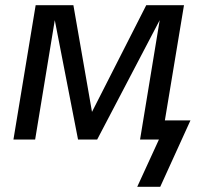

<svg xmlns="http://www.w3.org/2000/svg" viewBox="-20 -540 790 743"><path d="M600 183H511L595 0H522L598 -462L356 0H282L192 -462L116 0H32L118 -520H264L336 -107L546 -520H692L618 -74H717Z"/></svg>

Font: Iosevka Aile
Style: Italic
Weight: 400
Italic angle: -9°
Designer: Belleve Invis
Foundry: Belleve Invis
Version: Version 28.0.1; ttfautohint (v1.8.4)